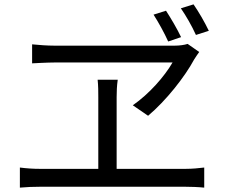

<svg xmlns="http://www.w3.org/2000/svg" viewBox="-20 -869 1040 879"><path d="M740 -820 683 -802C706 -766 732 -719 750 -679L809 -699C791 -737 762 -786 740 -820ZM866 -849 808 -831C832 -796 858 -751 877 -709L936 -728C917 -768 889 -816 866 -849ZM892 -631 839 -668C824 -663 801 -660 780 -660C688 -660 308 -660 229 -660C195 -660 158 -663 127 -666V-579C127 -579 197 -583 233 -583C301 -583 693 -583 770 -583C733 -519 664 -440 588 -387L658 -339C740 -408 826 -517 869 -597C876 -609 884 -619 892 -631ZM71 -102V-10C103 -13 133 -14 162 -14H830C850 -14 888 -13 915 -10V-102C889 -99 861 -96 830 -96H514V-424C514 -450 515 -476 519 -504H427C430 -476 430 -448 430 -424V-96H162C133 -96 102 -98 71 -102Z"/></svg>

Font: Noto Sans KR
Style: Regular
Weight: 400
Designer: Ryoko NISHIZUKA 西塚涼子 (kana, bopomofo & ideographs); Paul D. Hunt (Latin, Greek & Cyrillic); Sandoll Communications 산돌커뮤니
Foundry: Adobe
Version: Version 2.004;hotconv 1.0.118;makeotfexe 2.5.65603